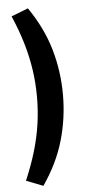

<svg xmlns="http://www.w3.org/2000/svg" viewBox="-61 -757 484 987"><g transform="rotate(-5 181.0 -263.0)"><path d="M122 195 35 161Q68 84 88.5 14.5Q109 -55 119 -123Q129 -191 129 -263Q129 -335 119 -403Q109 -471 88.5 -541Q68 -611 35 -687L122 -721Q197 -612 230 -498Q263 -384 263 -263Q263 -142 230 -28Q197 86 122 195Z"/></g></svg>

Font: Nunito Sans 11pt
Style: Bold
Weight: 700
Version: Version 3.101;gftools[0.9.27]